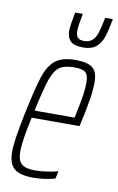

<svg xmlns="http://www.w3.org/2000/svg" viewBox="-84 -764 504 819"><g transform="rotate(10 168.5 -354.5)"><path d="M12 -86Q12 -135 37 -254Q61 -369 77.5 -419.5Q94 -470 123.5 -494Q153 -518 211 -518Q263 -518 285 -500.5Q307 -483 307 -439Q307 -376 279 -256L276 -243H69Q46 -139 46 -92Q46 -54 63.5 -39Q81 -24 121 -24Q145 -24 173 -28Q201 -32 221 -38L214 -5Q199 0 171.5 4Q144 8 120 8Q62 8 37 -13Q12 -34 12 -86ZM249 -275 255 -304Q264 -346 268.5 -375Q273 -404 273 -429Q273 -465 259 -475.5Q245 -486 213 -486Q169 -486 147.5 -471Q126 -456 111.5 -415Q97 -374 76 -275ZM162 -637Q162 -657 174 -717H207Q196 -662 196 -642Q196 -623 204 -613.5Q212 -604 231 -604Q254 -604 267.5 -616Q281 -628 288 -650.5Q295 -673 304 -717H337Q328 -667 318.5 -638.5Q309 -610 289 -593Q269 -576 233 -576Q194 -576 178 -591.5Q162 -607 162 -637Z"/></g></svg>

Font: Saira Ultra Condensed Thin
Style: Italic
Weight: 100
Width: 1
Italic angle: -12°
Designer: Hector Gatti with collaboration of the Omnibus-Type team
Foundry: Omnibus-Type
Version: Version 1.001; ttfautohint (v1.8)